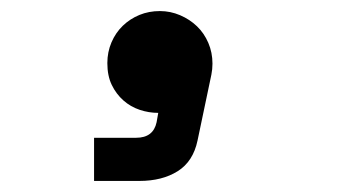

<svg xmlns="http://www.w3.org/2000/svg" viewBox="-20 -196 652 347"><path d="M174 -82Q174 -102 181.5 -119.5Q189 -137 202 -149.5Q215 -162 232 -169Q249 -176 269 -176Q288 -176 305.5 -168.5Q323 -161 336 -148.5Q349 -136 356.5 -118.5Q364 -101 364 -81Q364 -76 363.5 -71Q363 -66 362 -61L337 58Q329 96 301 113.5Q273 131 232 131H150V53H226Q257 53 263 25L266 8Q249 8 232.5 2.5Q216 -3 203 -14.5Q190 -26 182 -42.5Q174 -59 174 -82Z"/></svg>

Font: Space Mono
Style: Bold Italic
Weight: 700
Italic angle: -12°
Monospace: yes
Designer: Colophon Foundry / Benjamin Critton
Foundry: Colophon Foundry
Version: Version 1.000;PS 1.000;hotconv 1.0.81;makeotf.lib2.5.63406